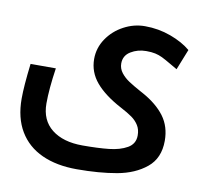

<svg xmlns="http://www.w3.org/2000/svg" viewBox="-66 -621 733 692"><g transform="rotate(10 300.0 -275.0)"><path d="M18 -216Q18 -261.5 28 -344.5H120.5Q109 -267.5 109 -214Q109 -153 150.5 -120.2Q192 -87.5 263 -87.5Q320.5 -87.5 360 -91.8Q399.5 -96 426.2 -111.2Q453 -126.5 453 -157.5Q453 -179 443.5 -194.2Q434 -209.5 418.2 -220.8Q402.5 -232 375 -246.5Q314 -279 282.2 -316.5Q250.5 -354 250.5 -402Q250.5 -442.5 273.5 -476.5Q296.5 -510.5 333.5 -530.2Q370.5 -550 411 -550Q460.5 -550 505.5 -533.5Q550.5 -517 579.5 -492.5L549.5 -417L527 -430Q502.5 -444.5 490 -450.5Q477.5 -456.5 464 -459.5Q450.5 -462.5 431 -462.5Q399.5 -462.5 374.5 -447.2Q349.5 -432 349.5 -403Q349.5 -384.5 361.2 -369.2Q373 -354 390 -342.8Q407 -331.5 433.5 -317L444.5 -311Q497 -282 524.8 -244.8Q552.5 -207.5 552.5 -155.5Q552.5 -91.5 510.2 -57Q468 -22.5 404 -11Q340 0.5 257.5 0.5Q183.5 0.5 129.8 -24Q76 -48.5 47 -97Q18 -145.5 18 -216Z"/></g></svg>

Font: JuliaMono
Style: Bold
Weight: 700
Monospace: yes
Designer: cormullion
Foundry: corm
Version: Version 0.055; ttfautohint (v1.8.4)